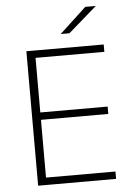

<svg xmlns="http://www.w3.org/2000/svg" viewBox="-57 -866 625 909"><g transform="rotate(-5 256.0 -412.0)"><path d="M87 0V-639H127.5V0ZM99.5 0V-35H457.5V0ZM109.5 -309.5V-344.5H447.5V-309.5ZM98.5 -604V-639H454.5V-604ZM383 -824H432V-823L297.5 -706H256.5V-706.5Z"/></g></svg>

Font: Anek Telugu Medium ExtraLight
Style: Regular
Weight: 250
Version: Version 1.003